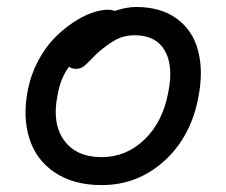

<svg xmlns="http://www.w3.org/2000/svg" viewBox="-20 -518 646 550"><path d="M271 12.2Q190.9 12.2 137.2 -23.7Q83.5 -59.6 64 -121.6Q44.4 -183.6 60.1 -262.2Q68.8 -305.2 88.9 -343Q108.9 -380.9 134 -407Q159.2 -433.1 187.7 -452.4Q216.3 -471.7 242.7 -481Q269 -490.2 290 -490.2Q298.8 -490.2 309.1 -486.8Q341.8 -498 370.1 -498Q440.4 -498 486.3 -464.6Q532.2 -431.2 547.6 -372.3Q563 -313.5 547.9 -237.8Q526.4 -125.5 450.2 -56.6Q374 12.2 271 12.2ZM145 -246.1Q128.4 -165.5 163.1 -116.7Q197.8 -67.9 271 -67.9Q341.8 -67.9 394 -118.4Q446.3 -168.9 461.9 -252.9Q477.5 -329.6 451.9 -373.3Q426.3 -417 366.2 -417Q337.9 -417 316.9 -406.7Q295.9 -396.5 267.1 -373Q254.4 -362.3 240 -346.9Q225.6 -331.5 217.3 -326.2Q209 -320.8 196.8 -320.8Q184.6 -320.8 178.2 -327.1Q153.8 -295.9 145 -246.1Z"/></svg>

Font: Shantell Sans Normal
Style: Italic
Weight: 400
Italic angle: -11.31°
Designer: Stephen Nixon, Anya Danilova, Shantell Martin
Foundry: Arrow Type
Version: Version 1.006;[559af2be0]